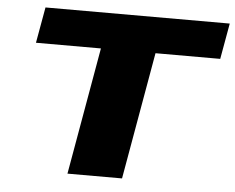

<svg xmlns="http://www.w3.org/2000/svg" viewBox="-49 -733 970 792"><g transform="rotate(5 435.5 -337.5)"><path d="M258 0H484L576.5 -526.5H844.5L871 -675H108L81.5 -526.5H350.5Z"/></g></svg>

Font: Anybody Expanded ExtraBold
Style: Italic
Weight: 800
Width: 7
Italic angle: -10°
Version: Version 1.113;gftools[0.9.25]